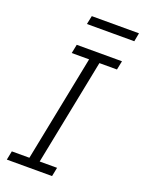

<svg xmlns="http://www.w3.org/2000/svg" viewBox="-161 -943 762 1017"><g transform="rotate(20 220.0 -434.0)"><path d="M164 -820 174 -868H440L431 -820ZM266 0H11L21 -50H120L239 -648H141L151 -698H406L396 -648H297L178 -50H276Z"/></g></svg>

Font: IBM Plex Sans Light
Style: Italic
Weight: 300
Italic angle: -11.31°
Designer: Mike Abbink, Paul van der Laan, Pieter van Rosmalen
Foundry: Bold Monday
Version: Version 3.0